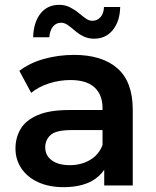

<svg xmlns="http://www.w3.org/2000/svg" viewBox="-20 -767 647 794"><path d="M411 0V-65Q392 -37 361 -19Q314 7 243 7Q183 7 138 -13.5Q93 -34 68.5 -70.5Q44 -107 44 -153Q44 -198 65.5 -234Q87 -270 136 -291Q185 -312 266 -312H404V-320Q404 -375 371 -405.5Q338 -436 271 -436Q226 -436 182.5 -422Q139 -408 109 -383L60 -474Q103 -507 162.5 -523.5Q222 -540 286 -540Q402 -540 465.5 -484.5Q529 -429 529 -313V0ZM404 -229H275Q211 -229 189 -208.5Q167 -188 167 -158Q167 -124 194 -104Q221 -84 269 -84Q315 -84 351.5 -105Q388 -126 404 -167ZM369 -607Q345 -607 325.5 -616.5Q306 -626 290.5 -639.5Q275 -653 261 -663Q247 -673 233 -673Q212 -673 199 -657Q186 -641 184 -613H117Q119 -675 147.5 -711Q176 -747 225 -747Q249 -747 269 -737Q289 -727 304.5 -714Q320 -701 334 -691Q348 -681 361 -681Q382 -681 395.5 -696Q409 -711 410 -738H477Q476 -680 447 -643.5Q418 -607 369 -607Z"/></svg>

Font: Montserrat Thin SemiBold
Style: Regular
Weight: 600
Version: Version 9.000